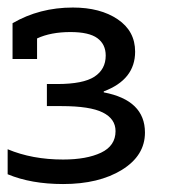

<svg xmlns="http://www.w3.org/2000/svg" viewBox="-20 -712 502 502"><path d="M0 -321.8Q64.1 -294.9 144.9 -294.9Q206.4 -294.9 244.2 -312.8Q282.1 -330.8 282.1 -369.2Q282.1 -401.3 248.7 -417.9Q215.4 -434.6 141 -434.6H102.6V-492.3H129.5Q197.4 -492.3 226.9 -511.5Q256.4 -530.8 256.4 -566.7Q256.4 -596.2 234.6 -612.2Q212.8 -628.2 164.1 -628.2Q112.8 -628.2 76.9 -611.5V-557.7H12.8V-651.3Q83.3 -692.3 170.5 -692.3Q242.3 -692.3 287.8 -661.5Q333.3 -630.8 333.3 -576.9Q333.3 -503.8 251.3 -473.1V-470.5Q359 -450 359 -365.4Q359 -305.1 298.7 -267.9Q238.5 -230.8 144.9 -230.8Q61.5 -230.8 0 -256.4Z"/></svg>

Font: Slabo 13px
Style: Regular
Weight: 400
Designer: John Hudson
Foundry: Tiro Typeworks Ltd.
Version: Version 1.02 Build 005a